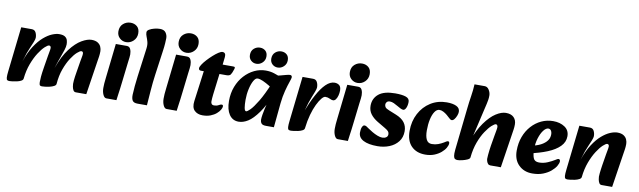

<svg xmlns="http://www.w3.org/2000/svg" viewBox="-42 -1227 5869 1763"><g transform="rotate(10 2892.5 -345.5)"><path d="M682 10Q666 10 658 -4.5Q650 -19 647 -36Q644 -53 644 -62Q644 -76 645.5 -94Q647 -112 650 -132Q653 -152 656 -170L673 -274Q676 -294 680.5 -315.5Q685 -337 685 -350Q685 -361 680 -366Q675 -371 668 -371Q655 -371 629 -348Q603 -325 574.5 -281Q546 -237 523.5 -175Q501 -113 495 -36L451 -175Q492 -291 545 -360Q598 -429 650.5 -459.5Q703 -490 742 -490Q778 -490 799.5 -476.5Q821 -463 830 -442Q839 -421 839 -400Q839 -373 835.5 -351Q832 -329 828 -303L780 10ZM64 14Q51 14 43.5 9.5Q36 5 34.5 -14Q33 -33 38 -75L85 -491H183Q210 -491 221.5 -469Q233 -447 233 -419Q233 -406 222 -378.5Q211 -351 197.5 -320.5Q184 -290 176 -267L150 -185L206 -191L189 -32Q188 -18 171 -9Q154 0 131 5Q108 10 89 12Q70 14 64 14ZM367 10Q346 10 343 -2.5Q340 -15 340 -26Q340 -46 342.5 -77.5Q345 -109 355 -170L372 -274Q375 -294 379.5 -315.5Q384 -337 384 -350Q384 -361 379 -366Q374 -371 367 -371Q354 -371 328 -347Q302 -323 273 -278Q244 -233 220.5 -170.5Q197 -108 189 -32L150 -185Q180 -272 218 -330.5Q256 -389 296.5 -424Q337 -459 374.5 -474.5Q412 -490 441 -490Q477 -490 494.5 -478Q512 -466 517.5 -447.5Q523 -429 523 -409Q523 -387 512 -353Q501 -319 484.5 -274.5Q468 -230 451 -175L507 -191L495 -36Q494 -23 477.5 -14Q461 -5 438 0.5Q415 6 395 8Q375 10 367 10Z M968 16Q949 16 936.5 -11.5Q924 -39 924 -73Q924 -96 925.5 -116Q927 -136 931 -170L967 -491H1069Q1094 -491 1104 -469Q1114 -447 1114 -419Q1114 -405 1112 -389.5Q1110 -374 1106 -342L1087 -179Q1082 -130 1077 -95Q1072 -60 1068.5 -33.5Q1065 -7 1062 16ZM1056 -524Q1021 -524 995.5 -548Q970 -572 970 -610Q970 -656 999.5 -681.5Q1029 -707 1068 -707Q1104 -707 1128.5 -686Q1153 -665 1153 -622Q1153 -580 1124 -552Q1095 -524 1056 -524Z M1259 14Q1223 14 1211 -4.5Q1199 -23 1200 -59Q1201 -93 1205.5 -140Q1210 -187 1216 -233L1251 -496Q1256 -534 1249 -560Q1242 -586 1233.5 -606.5Q1225 -627 1225 -646Q1225 -661 1244 -672.5Q1263 -684 1290.5 -691Q1318 -698 1343 -698Q1381 -698 1397.5 -675Q1414 -652 1414 -623Q1414 -608 1412 -576Q1410 -544 1404 -503L1372 -273Q1362 -201 1356.5 -126Q1351 -51 1346 14Z M1530 16Q1511 16 1498.5 -11.5Q1486 -39 1486 -73Q1486 -96 1487.5 -116Q1489 -136 1493 -170L1529 -491H1631Q1656 -491 1666 -469Q1676 -447 1676 -419Q1676 -405 1674 -389.5Q1672 -374 1668 -342L1649 -179Q1644 -130 1639 -95Q1634 -60 1630.5 -33.5Q1627 -7 1624 16ZM1618 -524Q1583 -524 1557.5 -548Q1532 -572 1532 -610Q1532 -656 1561.5 -681.5Q1591 -707 1630 -707Q1666 -707 1690.5 -686Q1715 -665 1715 -622Q1715 -580 1686 -552Q1657 -524 1618 -524Z M1864 16Q1816 16 1788 -12Q1760 -40 1768 -100L1806 -385H1780Q1758 -385 1758 -405Q1758 -417 1772.5 -439.5Q1787 -462 1810.5 -487.5Q1834 -513 1859.5 -536Q1885 -559 1908 -574Q1931 -589 1945 -589Q1961 -589 1968.5 -578.5Q1976 -568 1974 -547L1966 -475H2063Q2078 -475 2080 -470Q2082 -465 2079 -454Q2066 -413 2055.5 -399Q2045 -385 2017 -385H1952L1928 -191Q1926 -172 1924.5 -155Q1923 -138 1923 -124Q1923 -111 1929.5 -101.5Q1936 -92 1954 -92Q1977 -92 1994.5 -102Q2012 -112 2021 -112Q2035 -112 2035 -97Q2035 -84 2024 -65Q2013 -46 1991.5 -27.5Q1970 -9 1938 3.5Q1906 16 1864 16Z M2200 16Q2144 16 2112.5 -30.5Q2081 -77 2081 -157Q2081 -230 2104.5 -291Q2128 -352 2168.5 -396.5Q2209 -441 2260 -465.5Q2311 -490 2366 -490Q2409 -490 2444.5 -478.5Q2480 -467 2505 -455L2476 -321Q2450 -339 2418 -358.5Q2386 -378 2356 -391.5Q2326 -405 2305 -405Q2285 -405 2267.5 -373Q2250 -341 2239.5 -292.5Q2229 -244 2229 -193Q2229 -149 2234 -119.5Q2239 -90 2252 -90Q2263 -90 2289.5 -116.5Q2316 -143 2356 -209Q2396 -275 2445 -393L2484 -297Q2430 -177 2381 -108.5Q2332 -40 2287.5 -12Q2243 16 2200 16ZM2455 10Q2423 10 2412 -4Q2401 -18 2401 -40Q2401 -57 2405.5 -84.5Q2410 -112 2417 -144Q2424 -176 2432 -204L2454 -279L2420 -305L2444 -456Q2476 -461 2505.5 -469Q2535 -477 2558 -483Q2581 -489 2592 -489Q2611 -489 2611 -469Q2611 -460 2598.5 -425Q2586 -390 2572 -336.5Q2558 -283 2551 -217L2529 10ZM2467 -536Q2438 -536 2417 -555.5Q2396 -575 2396 -607Q2396 -645 2420.5 -666.5Q2445 -688 2477 -688Q2507 -688 2527.5 -670Q2548 -652 2548 -617Q2548 -582 2523.5 -559Q2499 -536 2467 -536ZM2268 -536Q2239 -536 2218 -555.5Q2197 -575 2197 -607Q2197 -645 2221.5 -666.5Q2246 -688 2278 -688Q2308 -688 2328.5 -670Q2349 -652 2349 -617Q2349 -582 2324.5 -559Q2300 -536 2268 -536Z M2812 -32 2774 -175Q2811 -271 2849 -341.5Q2887 -412 2927 -451Q2967 -490 3008 -490Q3034 -490 3051.5 -476Q3069 -462 3069 -427Q3069 -404 3063 -381Q3057 -358 3046 -343Q3035 -328 3020 -328Q3007 -328 2988.5 -337.5Q2970 -347 2947 -347Q2932 -347 2912.5 -323.5Q2893 -300 2872.5 -258Q2852 -216 2836 -158.5Q2820 -101 2812 -32ZM2687 14Q2674 14 2666.5 9.5Q2659 5 2657.5 -14Q2656 -33 2661 -75L2708 -491H2806Q2833 -491 2844.5 -469Q2856 -447 2856 -419Q2856 -406 2845.5 -378.5Q2835 -351 2822.5 -320.5Q2810 -290 2803 -267L2779 -185L2829 -191L2812 -32Q2811 -18 2794 -9Q2777 0 2754 5Q2731 10 2712 12Q2693 14 2687 14Z M3126 16Q3107 16 3094.5 -11.5Q3082 -39 3082 -73Q3082 -96 3083.5 -116Q3085 -136 3089 -170L3125 -491H3227Q3252 -491 3262 -469Q3272 -447 3272 -419Q3272 -405 3270 -389.5Q3268 -374 3264 -342L3245 -179Q3240 -130 3235 -95Q3230 -60 3226.5 -33.5Q3223 -7 3220 16ZM3214 -524Q3179 -524 3153.5 -548Q3128 -572 3128 -610Q3128 -656 3157.5 -681.5Q3187 -707 3226 -707Q3262 -707 3286.5 -686Q3311 -665 3311 -622Q3311 -580 3282 -552Q3253 -524 3214 -524Z M3494 16Q3410 16 3363 -8.5Q3316 -33 3316 -81Q3316 -114 3325 -132.5Q3334 -151 3346 -151Q3355 -151 3364 -146Q3373 -141 3389 -129Q3406 -117 3430 -103Q3454 -89 3479.5 -79Q3505 -69 3525 -69Q3546 -69 3561 -79Q3576 -89 3576 -109Q3576 -123 3568 -134Q3560 -145 3536 -159L3460 -204Q3417 -230 3393 -262.5Q3369 -295 3369 -339Q3369 -407 3419 -448.5Q3469 -490 3573 -490Q3637 -490 3672 -478Q3707 -466 3707 -434Q3707 -402 3696.5 -378Q3686 -354 3669 -354Q3663 -354 3656 -357Q3649 -360 3642 -363Q3631 -368 3613 -379Q3595 -390 3575.5 -399Q3556 -408 3538 -408Q3519 -408 3509.5 -397.5Q3500 -387 3500 -374Q3500 -359 3508.5 -348Q3517 -337 3545 -326L3612 -299Q3667 -277 3692.5 -243Q3718 -209 3718 -162Q3718 -105 3687 -65Q3656 -25 3605 -4.5Q3554 16 3494 16Z M3940 16Q3858 16 3810 -33Q3762 -82 3762 -174Q3762 -264 3800 -336Q3838 -408 3904 -449.5Q3970 -491 4054 -491Q4110 -491 4143.5 -475Q4177 -459 4177 -424Q4177 -408 4169 -387.5Q4161 -367 4149.5 -352.5Q4138 -338 4125 -338Q4118 -338 4110.5 -343.5Q4103 -349 4097 -355Q4088 -364 4072 -377.5Q4056 -391 4037 -401Q4018 -411 4000 -411Q3975 -411 3956 -383Q3937 -355 3927 -308.5Q3917 -262 3917 -206Q3917 -151 3932.5 -120.5Q3948 -90 3983 -90Q4015 -90 4042 -100Q4069 -110 4092 -124Q4101 -130 4110.5 -135.5Q4120 -141 4127 -141Q4133 -141 4136.5 -136.5Q4140 -132 4140 -124Q4140 -106 4126.5 -82Q4113 -58 4086.5 -35.5Q4060 -13 4023.5 1.5Q3987 16 3940 16Z M4547 10Q4533 10 4524.5 0Q4516 -10 4512 -23.5Q4508 -37 4508 -45Q4508 -59 4510 -81Q4512 -103 4515 -127.5Q4518 -152 4521 -170L4538 -270Q4542 -293 4546 -314Q4550 -335 4550 -347Q4550 -356 4546 -363.5Q4542 -371 4533 -371Q4520 -371 4494.5 -348Q4469 -325 4439.5 -281Q4410 -237 4386.5 -174Q4363 -111 4355 -31L4319 -167Q4360 -283 4411 -354Q4462 -425 4513 -457.5Q4564 -490 4605 -490Q4654 -490 4679 -465Q4704 -440 4704 -399Q4704 -375 4700.5 -352Q4697 -329 4693 -303L4645 10ZM4240 14Q4227 14 4217.5 8Q4208 2 4204.5 -17.5Q4201 -37 4205 -77L4248 -471Q4254 -528 4263 -584.5Q4272 -641 4275 -698H4370Q4395 -698 4411 -672.5Q4427 -647 4427 -620Q4427 -598 4424 -579.5Q4421 -561 4416.5 -541Q4412 -521 4405 -492L4337 -199L4368 -240Q4361 -176 4359 -119Q4357 -62 4355 -31Q4354 -18 4332 -8Q4310 2 4283.5 8Q4257 14 4240 14Z M4938 16Q4861 16 4811.5 -32.5Q4762 -81 4762 -166Q4762 -237 4784 -296Q4806 -355 4845.5 -399Q4885 -443 4936.5 -467Q4988 -491 5046 -491Q5110 -491 5154 -461.5Q5198 -432 5198 -376Q5198 -322 5157.5 -281Q5117 -240 5045 -210.5Q4973 -181 4878 -161L4865 -231Q4913 -237 4953.5 -253.5Q4994 -270 5020 -297Q5046 -324 5048 -359Q5050 -383 5041 -399.5Q5032 -416 5014 -416Q4992 -416 4969.5 -387Q4947 -358 4932 -310Q4917 -262 4917 -206Q4917 -155 4929 -124.5Q4941 -94 4982 -94Q5023 -94 5061.5 -110.5Q5100 -127 5125 -143Q5133 -148 5141 -152.5Q5149 -157 5155 -157Q5162 -157 5166 -151.5Q5170 -146 5170 -138Q5170 -120 5155 -94Q5140 -68 5110.5 -43Q5081 -18 5038 -1Q4995 16 4938 16Z M5585 10Q5569 10 5561 -4.5Q5553 -19 5550 -36Q5547 -53 5547 -62Q5547 -76 5549 -94Q5551 -112 5553.5 -132Q5556 -152 5559 -170L5576 -274Q5579 -294 5583.5 -315.5Q5588 -337 5588 -350Q5588 -361 5583 -366Q5578 -371 5571 -371Q5558 -371 5532 -347Q5506 -323 5477 -278Q5448 -233 5424.5 -170.5Q5401 -108 5393 -32L5354 -185Q5384 -272 5422 -330.5Q5460 -389 5500.5 -424Q5541 -459 5578.5 -474.5Q5616 -490 5645 -490Q5681 -490 5702.5 -476.5Q5724 -463 5733 -442Q5742 -421 5742 -400Q5742 -373 5738.5 -351Q5735 -329 5731 -303L5683 10ZM5268 14Q5255 14 5247.5 9.5Q5240 5 5238.5 -14Q5237 -33 5242 -75L5289 -491H5387Q5414 -491 5425.5 -469Q5437 -447 5437 -419Q5437 -406 5426 -378.5Q5415 -351 5401.5 -320.5Q5388 -290 5380 -267L5354 -185L5410 -191L5393 -32Q5392 -18 5375 -9Q5358 0 5335 5Q5312 10 5293 12Q5274 14 5268 14Z"/></g></svg>

Font: Alkatra
Style: Bold
Weight: 700
Designer: Suman Bhandary
Version: Version 1.100;gftools[0.9.22]